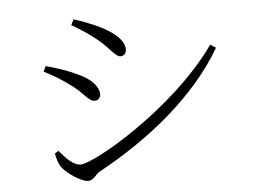

<svg xmlns="http://www.w3.org/2000/svg" viewBox="-50 -772 1100 826"><g transform="rotate(-5 500.0 -359.0)"><path d="M284 -684C311 -669 355 -641 388 -614C441 -572 461 -532 484 -532C500 -532 509 -545 509 -560C509 -589 486 -622 418 -659C379 -679 334 -696 296 -708ZM872 -548C690 -289 331 -83 273 -83C241 -83 211 -115 182 -150L166 -140C167 -128 176 -95 187 -80C207 -52 269 -10 298 -10C323 -10 332 -34 350 -45C571 -165 780 -333 896 -533ZM148 -495C192 -473 226 -452 263 -424C315 -386 330 -351 357 -351C372 -351 382 -363 382 -377C382 -410 351 -445 292 -471C249 -491 211 -504 159 -518Z"/></g></svg>

Font: Noto Serif CJK SC Light
Style: Regular
Weight: 300
Designer: Ryoko NISHIZUKA 西塚涼子 (kana & ideographs); Frank Grießhammer (Latin, Greek & Cyrillic); Wenlong ZHANG 张文龙 (bopomofo); San
Foundry: Adobe
Version: Version 2.001;hotconv 1.1.0;makeotfexe 2.6.0